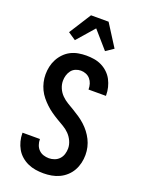

<svg xmlns="http://www.w3.org/2000/svg" viewBox="-179 -1060 859 1150"><g transform="rotate(20 250.0 -485.5)"><path d="M249 8Q223 8 198 4Q173 0 149.5 -10.5Q126 -21 106.5 -38Q87 -55 74.5 -77Q62 -99 55.5 -124Q49 -149 49 -175V-178H160V-176Q160 -159 166 -141.5Q172 -124 184.5 -111.5Q197 -99 214 -93.5Q231 -88 249 -88Q267 -88 284.5 -94.5Q302 -101 314.5 -114.5Q327 -128 332.5 -146Q338 -164 338 -182Q338 -206 327.5 -229Q317 -252 300 -269.5Q283 -287 261.5 -299.5Q240 -312 219 -324.5Q198 -337 178 -351Q158 -365 140 -382Q122 -399 106.5 -418Q91 -437 80.5 -459Q70 -481 64.5 -505Q59 -529 59 -554Q59 -579 64.5 -604Q70 -629 82 -651.5Q94 -674 112 -692.5Q130 -711 152.5 -722.5Q175 -734 200.5 -738.5Q226 -743 251 -743Q276 -743 301 -739Q326 -735 348.5 -724Q371 -713 389.5 -695.5Q408 -678 419.5 -656Q431 -634 437 -609.5Q443 -585 443 -560V-556H332V-558Q332 -575 327 -591.5Q322 -608 311 -621Q300 -634 284 -640.5Q268 -647 251 -647Q234 -647 217.5 -640Q201 -633 190.5 -619Q180 -605 175 -588Q170 -571 170 -553Q170 -529 180 -506Q190 -483 207.5 -465.5Q225 -448 246 -435.5Q267 -423 288 -410.5Q309 -398 329.5 -384Q350 -370 368 -353.5Q386 -337 401 -317.5Q416 -298 427 -276Q438 -254 443.5 -230Q449 -206 449 -181Q449 -155 443 -129.5Q437 -104 424.5 -81.5Q412 -59 392.5 -41Q373 -23 349.5 -12Q326 -1 300.5 3.5Q275 8 249 8ZM154 -806 105 -839 194 -979H306L395 -839L346 -806L250 -916Z"/></g></svg>

Font: Iosevka Algr
Style: Bold
Weight: 700
Monospace: yes
Designer: Belleve Invis
Foundry: Belleve Invis
Version: Version 26.0.2; ttfautohint (v1.8.3)